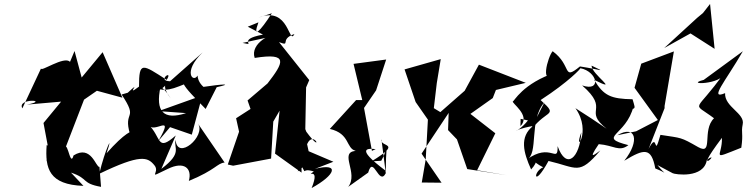

<svg xmlns="http://www.w3.org/2000/svg" viewBox="-20 -863 3777 971"><path d="M339 10C430 40 390 64 491 82L483 -19C465 -15 442 -133 352 -77C332 -3 319 -207 297 -79L405 -359L470 -404L599 -369L499 -599L393 -471L357 -605L334 -550C306 -583 180 -494 188 -518L93 -315C64 -369 238 -357 116 -334L289 -349L200 -241L231 -76C172 -7 298 -105 216 -129C207 -10 229 71 402 77Z M840 -220 950 -182 1003 -380 782 -301 921 -291C808 -254 764 -297 792 -425C753 -363 730 -320 778 -403C852 -442 781 -447 843 -366C763 -499 729 -363 887 -427L983 -465C847 -483 908 -428 1020 -312L1076 -422C1161 -441 1111 -439 997 -422C1076 -393 983 -414 979 -481C958 -442 901 -498 1005 -598L840 -452C769 -454 859 -516 823 -459C699 -539 683 -554 683 -425C606 -366 707 -469 626 -394L595 -385C684 -252 600 -309 638 -183C680 -148 702 -295 519 -88C557 -200 511 -107 482 16C691 -85 727 -69 761 -27C793 11 714 47 829 -9C910 -49 953 -13 935 52C1073 -5 1077 -37 1116 -41L981 -238C1024 -176 876 -47 868 -156C857 -112 905 -91 796 -9L869 -178C770 -91 799 -170 728 -236C754 -175 869 -303 781 -150Z M1233 -728 1310 -688C1168 -662 1285 -628 1207 -646L1393 -687C1356 -702 1243 -643 1268 -570C1443 -598 1414 -546 1333 -441L1232 -355L1247 -312L1174 -265L1189 -197L1132 -31L1159 -25L1351 -61L1362 -248L1468 -431L1396 -322L1371 -86L1505 10V-24C1535 29 1498 -17 1567 4C1518 42 1604 -30 1556 88C1678 21 1700 -41 1573 -9L1666 -45L1511 -111L1486 4C1615 -105 1478 -66 1547 -70L1533 -134C1568 -212 1621 -72 1529 -197L1524 -210L1528 -421L1544 -458L1391 -650C1455 -626 1390 -664 1469 -691C1440 -630 1444 -836 1288 -774L1355 -796C1294 -702 1256 -665 1287 -750Z M1842 10C1868 -83 1896 81 1931 13L1909 -159C1899 -115 2022 -147 1859 -47L1908 -50C1956 -135 1932 -196 1931 1C1765 -123 1850 -111 1880 -109L1861 -100L1821 -317L1882 -406L1933 -562L1768 -540L1812 -357H1781L1648 -211C1752 -187 1728 -113 1779 -100C1692 -93 1795 12 1741 82Z M2246 -205 2291 -158 2343 -8 2542 23 2393 -2 2485 -189 2359 -287 2472 -367 2488 -408 2639 -444 2402 -536 2330 -404 2207 -296 2174 -316 2189 -443 2209 -564 2026 -512 2082 -347 2144 -258 2133 -57 2113 60 2213 61 2112 -86 2249 -292Z M2613 -262 2650 -254C2587 -175 2546 -203 2676 -226C2606 -171 2627 -92 2666 -6C2745 -92 2607 -78 2727 -17C2674 5 2677 93 2754 -49C2900 -15 2907 26 3016 -102C2997 -90 2945 -42 3008 -134C3085 -128 3111 -93 3158 -129C2995 -171 3147 -174 3184 -326L3084 -306C3202 -318 3198 -295 3179 -361C3071 -363 3033 -378 2985 -459C3122 -391 2970 -488 2972 -531C3048 -494 3024 -510 2913 -527C2822 -453 2875 -530 2775 -604C2751 -579 2704 -411 2795 -498C2621 -442 2578 -346 2574 -351C2563 -343 2667 -280 2612 -225ZM2890 -316C2977 -194 2876 -76 2920 -194C2912 -64 2844 -1 2800 -124C2802 -30 2766 -147 2643 -55C2706 -83 2653 -255 2733 -345L2650 -181C2733 -318 2815 -266 2714 -357C2857 -450 2919 -518 2915 -518C3000 -502 3025 -397 2924 -431C3069 -304 2925 -309 3048 -212C2997 -247 2944 -282 2890 -316Z M3382 13C3392 19 3540 42 3555 -55C3635 -109 3469 50 3631 -166C3634 -70 3567 -52 3729 -116C3740 -192 3727 -189 3736 -234C3749 -290 3643 -322 3647 -392C3564 -357 3647 -448 3737 -604L3539 -459C3435 -432 3636 -435 3642 -494C3495 -284 3474 -353 3591 -265C3528 -204 3590 -75 3511 -119C3420 -171 3429 -164 3320 -181C3283 -49 3311 -209 3260 -110L3341 -316V-327L3388 -603L3223 -541L3189 -419L3307 -256L3197 -199L3102 -179C3195 -234 3218 -151 3137 -50C3239 -112 3274 -118 3294 -11C3357 13 3350 28 3305 -28ZM3506 -773 3339 -620 3472 -694 3594 -616 3571 -843 3535 -797Z"/></svg>

Font: Asimov Silicon
Style: Regular
Weight: 400
Designer: Google
Version: Version 2.000980; 2014